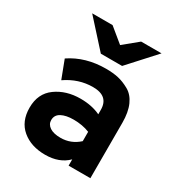

<svg xmlns="http://www.w3.org/2000/svg" viewBox="-176 -849 910 978"><g transform="rotate(30 279.0 -360.0)"><path d="M222 -576 81 -732H201L285 -663L369 -732H489L347 -576ZM365 -37Q316 12 233 12Q150 12 97.5 -32Q45 -76 45 -157Q45 -240 104.5 -283Q164 -326 248 -326Q315 -326 365 -302V-328Q365 -409 273 -409Q189 -409 115 -358L75 -463Q164 -523 284 -523Q325 -523 356.5 -516Q388 -509 422 -490Q456 -471 474.5 -429.5Q493 -388 493 -326V0H365ZM258 -102Q319 -102 365 -144V-199Q323 -216 270 -216Q226 -216 199 -201.5Q172 -187 172 -157Q172 -132 194.5 -117Q217 -102 258 -102Z"/></g></svg>

Font: OVRPSS Recut ExtraBold
Style: Regular
Weight: 800
Designer: Giant Group
Foundry: Giant Group
Version: Version 1.001;hotconv 1.0.109;makeotfexe 2.5.65596